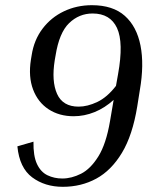

<svg xmlns="http://www.w3.org/2000/svg" viewBox="-20 -710 615 740"><path d="M509 -300Q491 -189 450 -121Q409 -53 351 -21.5Q293 10 222 10Q153 10 104 -26.5Q55 -63 47 -146L109 -164Q108 -109 122.5 -78Q137 -47 163 -34.5Q189 -22 220 -22Q256 -22 292.5 -40.5Q329 -59 359 -107Q389 -155 404 -243L418 -325Q384 -294 344.5 -278Q305 -262 264 -262Q208 -262 167 -289Q126 -316 107.5 -365Q89 -414 99 -479L102 -497Q111 -556 144 -599.5Q177 -643 226.5 -666.5Q276 -690 334 -690Q415 -690 461 -649Q507 -608 521.5 -534.5Q536 -461 519 -363ZM191 -478Q178 -397 200 -348Q222 -299 283 -299Q317 -299 355 -317Q393 -335 427 -379L435 -424Q457 -546 431 -602Q405 -658 337 -658Q285 -658 246.5 -621Q208 -584 194 -495Z"/></svg>

Font: Inria Serif
Style: Italic
Weight: 400
Italic angle: -10°
Designer: Black Foundry Team
Foundry: Black Foundry
Version: Version 1.000; ttfautohint (v1.8.3)